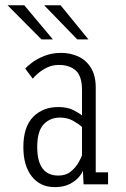

<svg xmlns="http://www.w3.org/2000/svg" viewBox="-20 -718 490 748"><path d="M193.5 11Q136.5 11 103.8 -30.8Q71 -72.5 71 -144.5Q71 -223.5 108.8 -262.2Q146.5 -301 207.5 -301Q243 -301 267 -288.5Q291 -276 299.5 -268V-367Q299.5 -421.5 275.2 -443.2Q251 -465 209 -465Q183.5 -465 162.5 -454.5Q141.5 -444 127.2 -431.2Q113 -418.5 107.5 -411.5L78.5 -450.5Q85.5 -459.5 105 -474.2Q124.5 -489 153.5 -500.5Q182.5 -512 218 -512Q254 -512 284.8 -498Q315.5 -484 334.2 -454Q353 -424 353 -376V-46.5H401V0H305.5L303 -54Q300 -43 287 -27.8Q274 -12.5 250.8 -0.8Q227.5 11 193.5 11ZM207.5 -34Q237 -34 256.2 -50Q275.5 -66 286 -85Q296.5 -104 299.5 -113V-223Q291 -232 267.5 -246Q244 -260 214 -260Q175 -260 150 -233.5Q125 -207 125 -145.5Q125 -34 207.5 -34ZM281 -564.5 152 -697.5H216L324.5 -564.5ZM141.5 -564.5 9.5 -697.5H74.5L186 -564.5Z"/></svg>

Font: Trispace Condensed ExtraLight
Style: Regular
Weight: 200
Width: 3
Designer: Tyler Finck
Foundry: Etcetera Type Company
Version: Version 1.210; ttfautohint (v1.8.3)